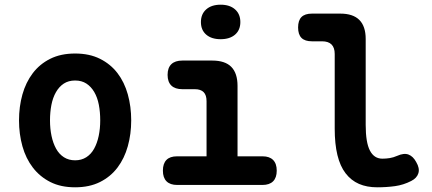

<svg xmlns="http://www.w3.org/2000/svg" viewBox="-20 -788 1840 818"><path d="M300 10Q239 10 194.5 -12.5Q150 -35 120 -74Q90 -113 75.5 -165Q61 -217 61 -275Q61 -334 75.5 -385.5Q90 -437 119.5 -476Q149 -515 194 -537.5Q239 -560 300 -560Q361 -560 406 -537.5Q451 -515 480.5 -476.5Q510 -438 524.5 -386Q539 -334 539 -275Q539 -217 524.5 -165Q510 -113 480.5 -74Q451 -35 406 -12.5Q361 10 300 10ZM300 -105Q327 -105 347.5 -118Q368 -131 381 -154.5Q394 -178 400.5 -209Q407 -240 407 -275Q407 -311 401 -342Q395 -373 381.5 -396Q368 -419 348 -432Q328 -445 300 -445Q272 -445 252 -432Q232 -419 218.5 -395.5Q205 -372 199 -341Q193 -310 193 -275Q193 -240 199.5 -209Q206 -178 219 -154.5Q232 -131 252.5 -118Q273 -105 300 -105Z M1099 -122Q1128 -122 1143.5 -106.5Q1159 -91 1159 -61Q1159 -31 1143.5 -15.5Q1128 0 1098 0H735Q705 0 689.5 -15.5Q674 -31 674 -61Q674 -91 689 -106.5Q704 -122 734 -122H860V-357Q860 -383 847.5 -395.5Q835 -408 810 -408H757Q726 -408 710 -423.5Q694 -439 694 -469Q694 -499 710 -514.5Q726 -530 757 -530H884Q939 -530 965.5 -503Q992 -476 992 -422V-122ZM920 -621Q881 -621 858.5 -640.5Q836 -660 836 -694Q836 -728 858.5 -748Q881 -768 920 -768Q959 -768 981.5 -748Q1004 -728 1004 -694Q1004 -660 981.5 -640.5Q959 -621 920 -621Z M1538 -256Q1538 -181 1556 -146.5Q1574 -112 1609 -112Q1625 -112 1640.5 -114.5Q1656 -117 1672 -124Q1701 -137 1720.5 -129.5Q1740 -122 1753 -98Q1769 -71 1762.5 -50Q1756 -29 1732 -17Q1699 0 1663 5Q1627 10 1587 10Q1543 10 1509.5 -4.5Q1476 -19 1452.5 -49.5Q1429 -80 1417.5 -127.5Q1406 -175 1406 -240V-558Q1406 -585 1392.5 -598.5Q1379 -612 1352 -612H1309Q1279 -612 1264.5 -626.5Q1250 -641 1250 -671Q1250 -701 1264.5 -715.5Q1279 -730 1309 -730H1430Q1484 -730 1511 -703Q1538 -676 1538 -622Z"/></svg>

Font: Maple Mono NL
Style: Bold
Weight: 700
Monospace: yes
Designer: subframe7536
Version: Version 7.000